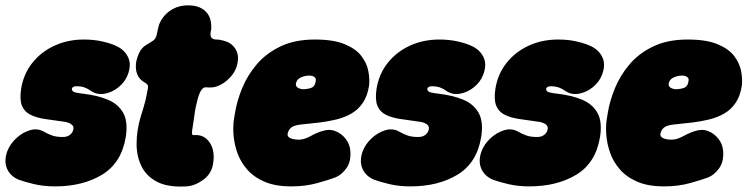

<svg xmlns="http://www.w3.org/2000/svg" viewBox="-45 -673 2799 719"><path d="M161 25Q118 25 82.5 16.5Q47 8 25 0Q-6 -13 -18.5 -41Q-31 -69 -18 -106Q-8 -133 15.5 -155Q39 -177 67.5 -185.5Q96 -194 121 -179Q135 -171 150.5 -165.5Q166 -160 191 -160Q207 -160 217.5 -168.5Q228 -177 230 -190Q232 -201 221 -208.5Q210 -216 189 -218Q153 -223 122.5 -227.5Q92 -232 69.5 -243Q47 -254 37.5 -276.5Q28 -299 34 -340Q43 -396 76 -437.5Q109 -479 159 -502Q209 -525 269 -525Q307 -525 339.5 -517.5Q372 -510 392 -500Q422 -486 435 -458Q448 -430 433 -392Q423 -366 399 -346.5Q375 -327 346.5 -322Q318 -317 295 -333Q284 -341 271.5 -345.5Q259 -350 241 -350Q234 -350 229.5 -347.5Q225 -345 224 -340Q224 -335 228.5 -330.5Q233 -326 267 -322Q319 -316 358 -300Q397 -284 416 -251Q435 -218 426 -160Q410 -63 337.5 -19Q265 25 161 25Z M653 25Q584 29 543.5 8Q503 -13 484.5 -51Q466 -89 466.5 -137Q467 -185 481 -233Q488 -256 492.5 -270.5Q497 -285 500.5 -300Q504 -315 508 -337Q511 -351 507 -356Q503 -361 496 -364.5Q489 -368 480 -377Q470 -388 466 -404Q462 -420 465 -441Q469 -461 477.5 -477.5Q486 -494 500 -503Q517 -513 528 -520.5Q539 -528 542 -544Q543 -551 546 -562Q549 -573 550 -579Q563 -613 592 -633Q621 -653 660 -653Q699 -653 722 -633Q745 -613 746 -577Q746 -572 746 -566Q746 -560 744 -554Q739 -525 765 -525Q773 -525 780.5 -523.5Q788 -522 795 -520Q821 -513 835.5 -491.5Q850 -470 845 -441Q841 -410 818 -384.5Q795 -359 766 -349Q757 -346 747 -345.5Q737 -345 729 -346Q717 -348 708.5 -335Q700 -322 694 -297Q690 -282 687.5 -269.5Q685 -257 681 -227Q676 -197 674.5 -184Q673 -171 675 -169Q677 -167 683 -167Q719 -170 740 -139.5Q761 -109 753 -60Q747 -22 716 0.5Q685 23 653 25Z M1046 25Q986 25 945.5 7.5Q905 -10 880 -39Q855 -68 843.5 -101.5Q832 -135 829.5 -167.5Q827 -200 831 -225L835 -250Q842 -294 861.5 -342Q881 -390 916 -431.5Q951 -473 1005 -499Q1059 -525 1134 -525Q1204 -525 1246 -507.5Q1288 -490 1308.5 -463Q1329 -436 1334.5 -406Q1340 -376 1337 -352Q1331 -313 1313.5 -287.5Q1296 -262 1270.5 -247.5Q1245 -233 1214 -225.5Q1183 -218 1150 -214Q1117 -210 1084 -207Q1055 -204 1044.5 -194.5Q1034 -185 1032 -171Q1031 -165 1036 -160Q1041 -155 1051 -152.5Q1061 -150 1074 -150Q1094 -150 1117.5 -163Q1141 -176 1161 -182Q1188 -191 1211 -182Q1234 -173 1249.5 -153Q1265 -133 1267 -108Q1270 -68 1252.5 -43.5Q1235 -19 1212 -9Q1191 -1 1145.5 12Q1100 25 1046 25ZM1095 -339Q1121 -341 1128.5 -349Q1136 -357 1137 -368Q1139 -377 1135.5 -381.5Q1132 -386 1126 -388Q1120 -390 1113 -390Q1103 -390 1092 -387Q1081 -384 1073 -377.5Q1065 -371 1063 -359Q1062 -348 1073 -343Q1084 -338 1095 -339Z M1492 25Q1449 25 1413.5 16.5Q1378 8 1356 0Q1325 -13 1312.5 -41Q1300 -69 1313 -106Q1323 -133 1346.5 -155Q1370 -177 1398.5 -185.5Q1427 -194 1452 -179Q1466 -171 1481.5 -165.5Q1497 -160 1522 -160Q1538 -160 1548.5 -168.5Q1559 -177 1561 -190Q1563 -201 1552 -208.5Q1541 -216 1520 -218Q1484 -223 1453.5 -227.5Q1423 -232 1400.5 -243Q1378 -254 1368.5 -276.5Q1359 -299 1365 -340Q1374 -396 1407 -437.5Q1440 -479 1490 -502Q1540 -525 1600 -525Q1638 -525 1670.5 -517.5Q1703 -510 1723 -500Q1753 -486 1766 -458Q1779 -430 1764 -392Q1754 -366 1730 -346.5Q1706 -327 1677.5 -322Q1649 -317 1626 -333Q1615 -341 1602.5 -345.5Q1590 -350 1572 -350Q1565 -350 1560.5 -347.5Q1556 -345 1555 -340Q1555 -335 1559.5 -330.5Q1564 -326 1598 -322Q1650 -316 1689 -300Q1728 -284 1747 -251Q1766 -218 1757 -160Q1741 -63 1668.5 -19Q1596 25 1492 25Z M1937 25Q1894 25 1858.5 16.5Q1823 8 1801 0Q1770 -13 1757.5 -41Q1745 -69 1758 -106Q1768 -133 1791.5 -155Q1815 -177 1843.5 -185.5Q1872 -194 1897 -179Q1911 -171 1926.5 -165.5Q1942 -160 1967 -160Q1983 -160 1993.5 -168.5Q2004 -177 2006 -190Q2008 -201 1997 -208.5Q1986 -216 1965 -218Q1929 -223 1898.5 -227.5Q1868 -232 1845.5 -243Q1823 -254 1813.5 -276.5Q1804 -299 1810 -340Q1819 -396 1852 -437.5Q1885 -479 1935 -502Q1985 -525 2045 -525Q2083 -525 2115.5 -517.5Q2148 -510 2168 -500Q2198 -486 2211 -458Q2224 -430 2209 -392Q2199 -366 2175 -346.5Q2151 -327 2122.5 -322Q2094 -317 2071 -333Q2060 -341 2047.5 -345.5Q2035 -350 2017 -350Q2010 -350 2005.5 -347.5Q2001 -345 2000 -340Q2000 -335 2004.5 -330.5Q2009 -326 2043 -322Q2095 -316 2134 -300Q2173 -284 2192 -251Q2211 -218 2202 -160Q2186 -63 2113.5 -19Q2041 25 1937 25Z M2442 25Q2382 25 2341.5 7.5Q2301 -10 2276 -39Q2251 -68 2239.5 -101.5Q2228 -135 2225.5 -167.5Q2223 -200 2227 -225L2231 -250Q2238 -294 2257.5 -342Q2277 -390 2312 -431.5Q2347 -473 2401 -499Q2455 -525 2530 -525Q2600 -525 2642 -507.5Q2684 -490 2704.5 -463Q2725 -436 2730.5 -406Q2736 -376 2733 -352Q2727 -313 2709.5 -287.5Q2692 -262 2666.5 -247.5Q2641 -233 2610 -225.5Q2579 -218 2546 -214Q2513 -210 2480 -207Q2451 -204 2440.5 -194.5Q2430 -185 2428 -171Q2427 -165 2432 -160Q2437 -155 2447 -152.5Q2457 -150 2470 -150Q2490 -150 2513.5 -163Q2537 -176 2557 -182Q2584 -191 2607 -182Q2630 -173 2645.5 -153Q2661 -133 2663 -108Q2666 -68 2648.5 -43.5Q2631 -19 2608 -9Q2587 -1 2541.5 12Q2496 25 2442 25ZM2491 -339Q2517 -341 2524.5 -349Q2532 -357 2533 -368Q2535 -377 2531.5 -381.5Q2528 -386 2522 -388Q2516 -390 2509 -390Q2499 -390 2488 -387Q2477 -384 2469 -377.5Q2461 -371 2459 -359Q2458 -348 2469 -343Q2480 -338 2491 -339Z"/></svg>

Font: Winky Sans Black
Style: Italic
Weight: 900
Italic angle: -8.97852°
Designer: Simon Atzbach
Foundry: typofactur
Version: Version 1.205